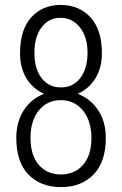

<svg xmlns="http://www.w3.org/2000/svg" viewBox="-20 -741 490 771"><path d="M301.8 -629.9Q271.5 -669.4 223.6 -669.4Q175.8 -669.9 147.5 -631.8Q118.2 -593.8 118.2 -528.8Q118.2 -463.9 147.5 -426.8Q176.8 -389.6 224.6 -390.1Q272.5 -389.6 301.8 -426.8Q331.1 -463.9 331.5 -527.3Q332 -590.8 301.8 -629.9ZM347.2 -187Q346.7 -256.8 312.5 -297.9Q278.3 -338.9 224.1 -338.9Q169.9 -338.9 136.2 -297.9Q102.5 -256.8 102.5 -187.5Q102.5 -118.2 135.7 -79.1Q168.9 -40.5 224.6 -40.5Q280.3 -40.5 313.5 -79.1Q347.2 -117.7 347.2 -187ZM389.2 -527.8Q389.2 -468.8 363.3 -426.8Q337.4 -384.8 292.5 -364.3Q344.2 -343.8 374.5 -297.9Q404.8 -252 404.8 -188.5Q405.3 -90.8 355.5 -40Q305.7 10.7 224.6 10.3Q143.6 10.3 94.2 -40Q45.4 -90.3 45.4 -188.5Q45.9 -252 75.2 -297.9Q104.5 -343.8 156.7 -364.3Q111.3 -384.8 85.9 -426.8Q60.5 -468.8 60.5 -527.8Q60.5 -621.6 105.5 -671.4Q150.4 -721.2 224.1 -721.2Q298.3 -720.7 343.8 -670.9Q389.2 -621.1 389.2 -527.8Z"/></svg>

Font: RobotoCondensed-Light
Style: Light
Weight: 300
Designer: Google
Version: Version 1.200311; 2013